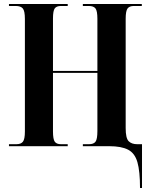

<svg xmlns="http://www.w3.org/2000/svg" viewBox="-20 -734 755 964"><path d="M683 210Q683 126 670 80.5Q657 35 623 17.5Q589 0 529 0H396V-10H427Q450 -10 459.5 -22.5Q469 -35 469 -76V-368H246V-74Q246 -35 255 -22.5Q264 -10 286 -10H320V0H25V-10H63Q85 -10 95 -22.5Q105 -35 105 -74V-639Q105 -679 94.5 -691.5Q84 -704 59 -704H25V-714H320V-704H286Q264 -704 255 -692Q246 -680 246 -641V-378H469V-640Q469 -679 459.5 -691.5Q450 -704 426 -704H396V-714H692V-704H652Q630 -704 620.5 -691.5Q611 -679 611 -640V-91Q611 -40 626 -25Q641 -10 669 -10H693V210Z"/></svg>

Font: Noto Serif Display Condensed
Style: Bold
Weight: 700
Width: 3
Designer: Monotype Design Team
Foundry: Monotype Imaging Inc.
Version: Version 2.009